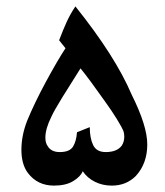

<svg xmlns="http://www.w3.org/2000/svg" viewBox="-20 -581 518 601"><path d="M405 -30Q375 0 330 0Q301 0 277 -12Q253 -24 239 -45Q232 -28 209 -14Q186 0 149 0Q97 0 67 -40Q47 -67 47 -112Q47 -157 65 -203Q88 -259 124 -325.5Q160 -392 185 -430L165 -455Q178 -489 189 -513Q200 -537 216 -561Q341 -405 392 -285Q441 -187 441 -129Q441 -69 405 -30ZM309 -263Q259 -334 232 -367Q202 -320 175.5 -277Q149 -234 141 -216Q122 -178 122 -150Q122 -134 129 -124Q140 -105 167 -105Q198 -105 208.5 -122Q219 -139 221 -167L261 -183Q261 -149 271.5 -127Q282 -105 311 -105Q346 -105 361 -125Q369 -137 369 -153Q369 -161 367 -169Q362 -182 346 -208Q330 -234 309 -263Z"/></svg>

Font: Mirza SemiBold
Style: Regular
Weight: 600
Designer: Arabic design by Kourosh Beigpour, Latin design by Eduardo Tunni, engineering by Lasse Fister
Version: Version 1.0010g